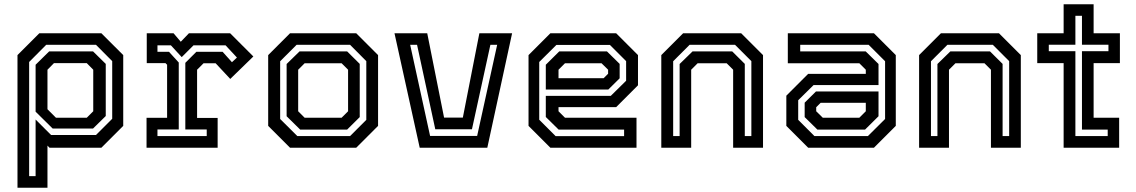

<svg xmlns="http://www.w3.org/2000/svg" viewBox="-20 -697 5360 906"><path d="M62.5 189V-437L165.5 -540H458.5L561.5 -437V-103L458.5 0H213.5L204 -10V189ZM117.5 134H148V-133L221 -60H433L509.5 -136.5V-408.5L433 -485.5H198L117.5 -404.5ZM244 -141.5H389.5L420 -172V-368L389.5 -399H234.5L204 -368V-181.5ZM228.5 -90.5 148 -170V-391.5L212 -454.5H419L479 -395.5V-149.5L419 -90.5Z M671.5 0V-141H768.5V-391.5L761 -399H672.5V-540H799L833 -500L871.5 -540H1066L1175.5 -430.5L1066.5 -324.5L997.5 -398.5H940.5L910 -368V-140.5H1007V0ZM723 -55H955.5V-86H854.5V-400.5L906.5 -452.5H1030.5L1074.5 -403.5L1098 -425.5L1044.5 -483H893L837.5 -427.5L786.5 -483H723V-452.5H777.5L823.5 -402V-86H723Z M1348.5 0 1245.5 -103V-437L1348.5 -540H1661L1764 -437V-103L1661 0ZM1383 -55H1632L1708.5 -131.5V-408.5L1632 -485.5H1379.5L1302 -408V-135.5ZM1396.5 -85.5 1332.5 -148.5V-395L1393.5 -454.5H1618L1677.5 -395.5V-144.5L1618 -85.5ZM1417.5 -141.5H1592L1622.5 -172V-368L1592 -398.5H1417.5L1387 -368V-172Z M1960.5 0 1841.5 -540H1996L2075.5 -142H2164L2242 -540H2396.5L2279.5 0ZM2009.5 -55.5H2231.5L2326 -485.5H2294L2207 -87H2034L1948 -485.5H1915.5Z M2887.5 -540 2990.5 -437V-294.5L2887.5 -191.5H2615.5V-172L2646 -141.5H2983.5V0H2577L2474 -103V-437L2577 -540ZM2844 -454.5 2904 -395.5V-327.5L2850.5 -274.5H2555.5V-391.5L2619 -454.5ZM2858 -485H2605.5L2524.5 -404.5V-132L2602 -54.5H2925V-85.5H2616L2555.5 -145V-244.5H2862L2934.5 -316V-408.5ZM2818.5 -398.5H2646L2615.5 -368V-328H2828.5L2849.5 -349V-368Z M3100.5 0V-437L3203.5 -540H3477.5L3580.5 -437V0H3439.5V-368L3409 -398.5H3272L3241.5 -368V0ZM3156.5 -55H3187V-395L3248 -454.5H3435L3494.5 -395.5V-55H3525.5V-408.5L3448.5 -485.5H3234L3156.5 -408Z M3793.5 0 3690.5 -103V-245.5L3793.5 -348.5H4065.5V-368L4035 -398.5H3697.5V-540H4104L4207 -437V-103L4104 0ZM3837 -85.5 3777 -144.5V-212.5L3830.5 -265.5H4125.5V-148.5L4062 -85.5ZM3823 -55H4075.5L4156.5 -135.5V-408L4079 -485.5H3756V-454.5H4065L4125.5 -395V-295.5H3819L3746.5 -224V-131.5ZM3862.5 -141.5H4035L4065.5 -172V-212H3852.5L3831.5 -191V-172Z M4317 0V-437L4420 -540H4694L4797 -437V0H4656V-368L4625.5 -398.5H4488.5L4458 -368V0ZM4373 -55H4403.5V-395L4464.5 -454.5H4651.5L4711 -395.5V-55H4742V-408.5L4665 -485.5H4450.5L4373 -408Z M4999 0V-399H4874.5V-540H4999V-677H5140.5V-540H5264.5V-399H5140.5V-141.5H5261V0ZM5054.5 -55H5207V-85.5H5085.5V-455.5H5210.5V-486H5085.5V-622.5H5054.5V-486H4929V-455.5H5054.5Z"/></svg>

Font: Tourney SemiBold
Style: Regular
Weight: 600
Version: Version 1.015